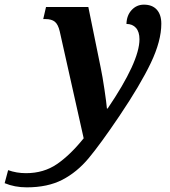

<svg xmlns="http://www.w3.org/2000/svg" viewBox="-177 -566 733 826"><path d="M-157 222 -142 166Q-106 179 -65 179Q11 179 68 140Q125 101 183 29L80 -431Q73 -461 59 -472.5Q45 -484 18 -484H9L21 -536H203L256 -276Q264 -238 272.5 -180.5Q281 -123 283 -99H286Q423 -301 423 -397Q423 -429 408 -446Q393 -463 367 -463Q368 -500 389.5 -523Q411 -546 442 -546Q478 -546 497.5 -524.5Q517 -503 517 -464Q517 -390 472 -295.5Q427 -201 336 -66Q255 54 204.5 114.5Q154 175 91 207.5Q28 240 -62 240Q-114 240 -157 222Z"/></svg>

Font: Noto Serif Narrow
Style: Bold Italic
Weight: 700
Width: 4
Italic angle: -12°
Designer: Monotype Design Team
Foundry: Monotype Imaging Inc.
Version: Version 1.001